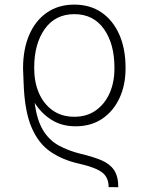

<svg xmlns="http://www.w3.org/2000/svg" viewBox="-20 -573 637 825"><path d="M488.3 231.4 446.8 231Q446.8 188.5 418 167.2Q389.2 146 318.4 129.9Q248.5 114.3 196.5 78.6Q144.5 43 115 -27.1Q85.4 -97.2 81.5 -216.3L79.1 -276.4Q79.1 -277.3 79.1 -278.3V-282.7Q79.6 -363.8 106.2 -424.6Q132.8 -485.4 182.1 -519.3Q231.4 -553.2 299.3 -553.2Q367.2 -553.2 416.5 -519.3Q465.8 -485.4 492.7 -424.3Q519.5 -363.3 519.5 -282.7V-278.8Q519.5 -207.5 493.4 -151.4Q467.3 -95.2 419.2 -62.7Q371.1 -30.3 305.2 -30.3Q245.6 -30.3 201.7 -57.9Q157.7 -85.4 128.9 -131.3Q138.7 -57.1 164.6 -14.2Q190.4 28.8 231.7 51.8Q272.9 74.7 328.6 88.4Q380.4 100.6 416 115.7Q451.7 130.9 470 157.7Q488.3 184.6 488.3 231.4ZM299.3 -71.3Q353.5 -71.3 392.1 -98.9Q430.7 -126.5 451.2 -173.1Q471.7 -219.7 471.7 -278.3V-282.7Q471.7 -384.8 426.5 -448.5Q381.3 -512.2 299.3 -512.2Q217.8 -512.2 172.4 -448.5Q127 -384.8 127 -282.7V-278.8Q127 -220.2 147.2 -173.3Q167.5 -126.5 206.1 -98.9Q244.6 -71.3 299.3 -71.3Z"/></svg>

Font: Inter Extra Light
Style: Regular
Weight: 200
Designer: Rasmus Andersson
Foundry: rsms
Version: Version 4.000;git-3c8e0fc